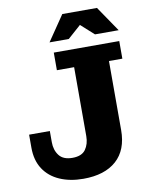

<svg xmlns="http://www.w3.org/2000/svg" viewBox="-96 -948 808 1031"><g transform="rotate(-10 308.0 -432.5)"><path d="M222 -740 316 -878H505L599 -740H470L399 -804L327 -740ZM275 13Q202 13 146 -11.5Q90 -36 59 -83.5Q28 -131 28 -200V-271H141V-210Q141 -167 163.5 -137.5Q186 -108 236 -108Q287 -108 308 -137.5Q329 -167 329 -210V-586H235V-682H592V-586H519V-210Q519 -101 455 -44Q391 13 275 13Z"/></g></svg>

Font: Montagu Slab 16pt
Style: Bold
Weight: 700
Designer: Florian Karsten
Foundry: Florian Karsten
Version: Version 1.000; ttfautohint (v1.8.3)